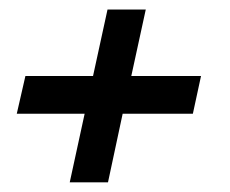

<svg xmlns="http://www.w3.org/2000/svg" viewBox="-20 -539 482 402"><path d="M254.9 -379.9H400.9L383.8 -300.8H236.8L206.1 -157.2H126L157.2 -300.8H15.1L33.2 -379.9H174.8L205.1 -519H285.2Z"/></svg>

Font: Lobster-Regular
Style: Regular
Weight: 400
Designer: Pablo Impallari
Foundry: Pablo Impallari
Version: Version 1.007; ttfautohint (v1.1) -l 8 -r 50 -G 50 -x 14 -D 